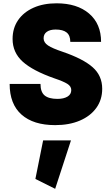

<svg xmlns="http://www.w3.org/2000/svg" viewBox="-20 -761 685 1176"><path d="M39.1 -247.1H228Q228 -197.3 253.4 -176.3Q278.8 -155.3 332 -155.3Q370.1 -155.3 393.3 -169.2Q416.5 -183.1 416.5 -209.5Q416.5 -232.4 392.3 -247.6Q368.2 -262.7 313 -281.2Q180.7 -327.6 118.9 -383.5Q57.1 -439.5 57.1 -522.5Q57.1 -588.4 90.8 -637.5Q124.5 -686.5 185.1 -713.6Q245.6 -740.7 326.7 -740.7Q452.1 -740.7 525.6 -678Q599.1 -615.2 599.1 -504.4H410.6Q410.6 -543.9 388.2 -562Q365.7 -580.1 320.8 -580.1Q286.6 -580.1 266.8 -566.2Q247.1 -552.2 247.1 -526.4Q247.1 -500.5 274.4 -482.4Q301.8 -464.4 362.3 -444.3Q489.3 -400.9 547.6 -349.1Q606 -297.4 606 -217.3Q606 -149.9 569.8 -99.9Q533.7 -49.8 468.8 -22.2Q403.8 5.4 317.9 5.4Q184.6 5.4 111.8 -59.1Q39.1 -123.5 39.1 -247.1ZM244.1 99.1H414.6L317.9 395.5L196.8 335Z"/></svg>

Font: Estedad-FD Black
Style: Regular
Weight: 900
Designer: Amin Abedi
Version: Version 7.3